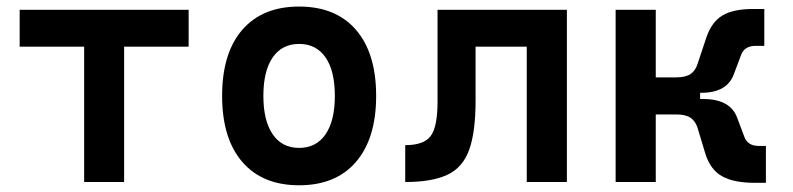

<svg xmlns="http://www.w3.org/2000/svg" viewBox="-20 -547 2384 577"><path d="M232.9 0V-406.7H39.1V-517.6H546.9V-406.7H353V0Z M878.9 9.8Q768.6 9.8 708 -60.5Q647.5 -130.9 647.5 -258.8Q647.5 -387.2 708 -457.3Q768.6 -527.3 878.9 -527.3Q989.3 -527.3 1049.8 -457.3Q1110.4 -387.2 1110.4 -258.8Q1110.4 -130.9 1049.8 -60.5Q989.3 9.8 878.9 9.8ZM878.9 -102.5Q930.2 -102.5 958.3 -143.3Q986.3 -184.1 986.3 -258.8Q986.3 -334 958.3 -374.5Q930.2 -415 878.9 -415Q827.6 -415 799.6 -374.5Q771.5 -334 771.5 -258.8Q771.5 -184.1 799.6 -143.3Q827.6 -102.5 878.9 -102.5Z M1197.8 0V-110.8Q1253.9 -110.8 1274.4 -138.4Q1294.9 -166 1294.9 -241.2V-517.6H1683.6V0H1563V-406.7H1409.2V-244.6Q1409.2 -150.4 1390.1 -97.2Q1371.1 -43.9 1325 -22Q1278.8 0 1197.8 0Z M1830.1 0V-517.6H1950.7V-314.5H2011.7Q2040.5 -314.5 2055.2 -324.5Q2069.8 -334.5 2076.2 -354.5L2102.5 -433.6Q2118.7 -481.4 2151.4 -500.7Q2184.1 -520 2243.2 -520H2276.9V-409.2H2251Q2217.8 -409.2 2207.5 -382.8L2186 -325.7Q2166 -268.1 2087.4 -268.1H2084V-249.5H2092.3Q2175.8 -249.5 2195.8 -191.9L2217.3 -134.8Q2227.5 -108.4 2260.7 -108.4H2281.7V2.4H2248Q2185.5 2.4 2150.4 -17.1Q2115.2 -36.6 2100.1 -84L2076.2 -163.1Q2069.8 -183.1 2055.2 -193.1Q2040.5 -203.1 2011.7 -203.1H1950.7V0Z"/></svg>

Font: CaskaydiaCove NF SemiBold
Style: Regular
Weight: 600
Designer: Aaron Bell
Foundry: Saja Typeworks
Version: Version 2111.001; VTT 6.35;Nerd Fonts 3.2.1